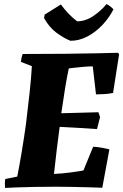

<svg xmlns="http://www.w3.org/2000/svg" viewBox="-20 -920 607 946"><path d="M5 6Q4 -5 4 -16Q4 -27 6 -38L65 -50Q76 -105 87.5 -174.5Q99 -244 108 -309Q118 -390 126 -464.5Q134 -539 137 -594L83 -615Q85 -637 92 -654Q205 -654 299.5 -655Q394 -656 461.5 -657.5Q529 -659 561 -660L567 -653L537 -462Q518 -458 496 -456.5Q474 -455 453 -455L437 -593Q419 -593 394.5 -591Q370 -589 349 -586.5Q328 -584 319 -583Q310 -542 301 -487Q292 -432 282 -362L465 -367L473 -343L458 -284Q414 -287 365 -290Q316 -293 274 -295Q267 -244 260 -186Q253 -128 246 -63Q288 -65 329 -70.5Q370 -76 391 -80L439 -197Q459 -196 479.5 -192.5Q500 -189 519 -184L484 5Q461 4 424 3Q387 2 343.5 1Q300 0 257 0Q199 0 147.5 1Q96 2 58.5 3.5Q21 5 5 6ZM327 -719Q291 -734 256.5 -760Q222 -786 197 -831L200 -848L280 -898Q296 -876 316 -854.5Q336 -833 360 -815Q401 -815 439.5 -841Q478 -867 505 -900Q514 -896 524 -888Q534 -880 539 -874Q519 -834 486 -798.5Q453 -763 412 -741Q371 -719 327 -719Z"/></svg>

Font: Labrada ExtraBold
Style: Italic
Weight: 800
Italic angle: -7°
Designer: Mercedes Jáuregui
Foundry: Omnibus-Type Team
Version: Version 1.000; ttfautohint (v1.8.4.7-5d5b)